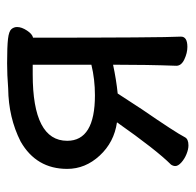

<svg xmlns="http://www.w3.org/2000/svg" viewBox="-25 -504 550 540"><g transform="rotate(-90 250.0 -234.0)"><path d="M111 21Q100 21 86.5 15.5Q73 10 63 1Q53 -8 53 -16Q53 -22 57 -28Q98 -69 176 -180Q120 -188 82.5 -228.5Q45 -269 45 -320Q45 -407 122 -451Q189 -485 271 -486Q310 -489 342 -489Q389 -489 410.5 -486.5Q432 -484 438 -477Q444 -470 444 -461Q444 -448 434 -433Q424 -418 414 -416Q414 -57 417 0Q417 18 388 18Q371 18 353 9.5Q335 1 335 -13Q338 -94 338 -191Q296 -182 257 -178L212 -109Q148 -16 134 11Q129 21 111 21ZM252 -242Q297 -242 338 -252V-417H311Q124 -417 124 -320Q124 -242 252 -242Z"/></g></svg>

Font: LXGW WenKai Mono TC
Style: Bold
Weight: 700
Designer: LXGW / Fontworks Inc.
Foundry: LXGW / Fontworks Inc.
Version: Version 1.330